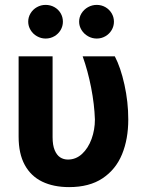

<svg xmlns="http://www.w3.org/2000/svg" viewBox="-20 -763 606 793"><path d="M197.2 -530.3V-196.4Q197.2 -163.4 205.8 -142.9Q214.4 -122.4 228.4 -113.2Q242.5 -104 260.7 -104Q293.7 -104 319.1 -127.5Q344.4 -151.1 358.2 -189.1Q372 -227.1 372 -269.5Q369.9 -331.8 356.4 -401.2Q342.9 -470.5 321.4 -530.3H454.2Q478.2 -484.8 494 -413.3Q509.8 -341.9 509.8 -269.5Q509.8 -188.4 484 -125.7Q458.2 -63 403.7 -26.6Q349.1 9.8 265.3 9.8Q201.2 9.8 154.3 -12.8Q107.5 -35.5 82.2 -81.9Q56.9 -128.3 56.9 -198.3V-530.3ZM96.5 -673.3Q96.5 -692.2 106.3 -708.2Q116 -724.2 132.6 -733.5Q149.2 -742.8 168.2 -742.8Q188.1 -742.8 204.4 -733.7Q220.7 -724.7 230.3 -708.7Q239.8 -692.6 239.8 -673.3Q239.8 -654.8 230.3 -638.7Q220.7 -622.7 204.4 -613.3Q188.1 -603.8 168.2 -603.8Q149.6 -603.8 132.8 -613.3Q116 -622.7 106.3 -639Q96.5 -655.2 96.5 -673.3ZM306.8 -673.3Q306.8 -692.2 316.8 -708.2Q326.9 -724.2 343.6 -733.5Q360.4 -742.8 379.5 -742.8Q399 -742.8 415.3 -733.5Q431.5 -724.2 441.1 -708.2Q450.6 -692.2 450.6 -673.3Q450.6 -654.8 441.1 -638.7Q431.5 -622.7 415.3 -613.3Q399 -603.8 379.5 -603.8Q360.4 -603.8 343.6 -613.3Q326.9 -622.7 316.8 -639Q306.8 -655.2 306.8 -673.3Z"/></svg>

Font: Pretendard GOV Variable
Style: Regular
Weight: 400
Designer: Base glyphs from Inter by Rasmus Andersson; Hangul glyphs from Noto Sans CJK(Source Han Sans) by Jang Soo-young and Kang
Foundry: Kil Hyung-jin
Version: Version 1.307;Glyphs 3.2 (3192)